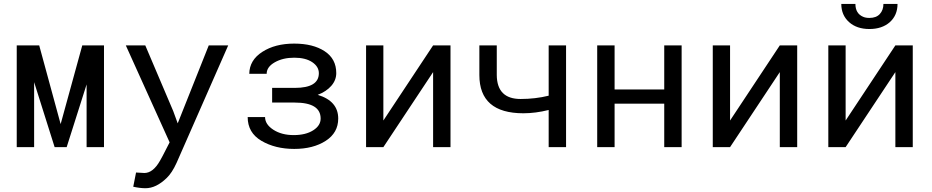

<svg xmlns="http://www.w3.org/2000/svg" viewBox="-20 -764 4841 997"><path d="M520 -528.3V0H429.7V-325.7L326.2 0H263.7L157.2 -337.4V0H66.9V-528.3H183.6L294.9 -119.6L407.2 -528.3Z M671.9 205.6 686.5 131.8 729.5 134.3Q774.9 134.3 811 70.3Q819.8 55.2 824.7 45.4L860.8 -24.9L633.3 -528.3H734.4L879.4 -187.5L902.8 -123.5L1064 -528.3H1165L897 81.5Q873 134.3 845.2 160.6Q817.9 187 790.5 200.2Q763.2 213.4 735.4 213.4Q707.5 213.4 671.9 205.6Z M1645 -148.4Q1645 -231.4 1510.7 -231.4H1393.1V-307.6H1510.7Q1635.7 -307.6 1635.7 -383.8Q1635.7 -418 1601.3 -441.2Q1566.9 -464.4 1507.8 -464.4Q1448.7 -464.4 1406.7 -440.4Q1364.7 -416.5 1364.7 -380.9H1274.4Q1275.4 -451.7 1342 -494.6Q1408.7 -537.6 1507.3 -537.6Q1605.5 -537.6 1665.8 -498Q1726.1 -458.5 1726.1 -384.3Q1726.1 -347.7 1700.2 -318.1Q1674.3 -288.6 1629.9 -271.5Q1736.3 -239.3 1736.3 -148.4Q1736.3 -74.7 1671.4 -32.7Q1606.4 9.3 1507.8 9.3Q1409.2 9.3 1337.6 -32.7Q1266.1 -74.7 1266.1 -156.2H1356.4Q1356.4 -118.2 1399.4 -90.3Q1442.4 -62.5 1504.9 -62.5Q1567.4 -62.5 1606.2 -87.2Q1645 -111.8 1645 -148.4Z M2319.3 -528.3V0H2229V-389.6L1970.7 0H1880.9V-528.3H1970.7V-138.2L2229 -528.3Z M2829.1 -528.3H2919.4V0H2829.1V-192.9Q2760.7 -175.8 2697.8 -175.8Q2469.2 -175.8 2469.2 -374.5V-528.3H2559.6V-374.5Q2560.5 -250 2683.6 -250Q2759.8 -250 2829.1 -267.1Z M3519.5 0H3429.2V-225.6H3171.4V0H3081.1V-528.3H3171.4V-299.3H3429.2V-528.3H3519.5Z M4119.6 -528.3V0H4029.3V-389.6L3771 0H3681.2V-528.3H3771V-138.2L4029.3 -528.3Z M4719.7 -528.3V0H4629.4V-389.6L4371.1 0H4281.2V-528.3H4371.1V-138.2L4629.4 -528.3ZM4640.6 -743.7Q4640.6 -685.1 4600.6 -648.9Q4560.1 -613.3 4494.6 -613.3Q4428.7 -613.3 4388.7 -649.4Q4348.6 -685.5 4348.6 -743.7H4421.9Q4421.9 -693.8 4461.9 -676.8Q4475.1 -670.9 4494.6 -670.9Q4530.3 -670.9 4548.8 -691.4Q4567.4 -711.9 4567.4 -743.7Z"/></svg>

Font: RobotoMono-Regular
Style: Regular
Weight: 400
Designer: Google
Version: Version 2.000985; 2015; ttfautohint (v1.3)